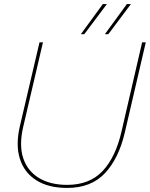

<svg xmlns="http://www.w3.org/2000/svg" viewBox="-20 -912 736 943"><path d="M495 -744 603 -892H623L512 -744ZM377 -744 485 -892H505L394 -744ZM310 11Q218 11 158.5 -26.5Q99 -64 77.5 -132.5Q56 -201 78 -294L174 -704H191L94 -289Q73 -199 94 -135.5Q115 -72 171 -38Q227 -4 310 -4Q420 -4 484 -72Q548 -140 577 -267L678 -704H696L593 -261Q563 -133 495 -61Q427 11 310 11Z"/></svg>

Font: Prodigy Sans Thin
Style: Italic
Weight: 100
Italic angle: -13°
Designer: Wei Huang
Foundry: Wei Huang
Version: Version 1.003; ttfautohint (v1.8.3)